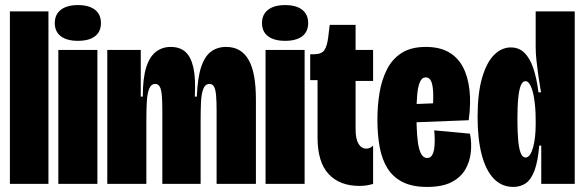

<svg xmlns="http://www.w3.org/2000/svg" viewBox="-20 -725 2305 757"><path d="M19 0V-680H171V0Z M210 0V-528H364V0ZM287 -564Q244 -564 220 -582Q196 -600 196 -634Q196 -668 220 -686.5Q244 -705 287 -705Q331 -705 354.5 -686.5Q378 -668 378 -634Q378 -600 354.5 -582Q331 -564 287 -564Z M403 0V-306V-528H535V-344H543Q543 -417 556.5 -459.5Q570 -502 595 -521Q620 -540 653 -540Q689 -540 711 -520.5Q733 -501 742.5 -458Q752 -415 748 -344H756Q759 -418 773 -460.5Q787 -503 812 -521.5Q837 -540 871 -540Q902 -540 924 -527Q946 -514 960.5 -488.5Q975 -463 982 -424Q989 -385 989 -332V0H834V-288Q834 -325 832 -348.5Q830 -372 824 -383Q818 -394 806 -394Q789 -394 781.5 -374.5Q774 -355 772.5 -322.5Q771 -290 771 -252V0H620V-290Q620 -326 618 -349Q616 -372 610 -383Q604 -394 592 -394Q575 -394 567.5 -373.5Q560 -353 558.5 -319Q557 -285 557 -244V0Z M1027 0V-528H1181V0ZM1104 -564Q1061 -564 1037 -582Q1013 -600 1013 -634Q1013 -668 1037 -686.5Q1061 -705 1104 -705Q1148 -705 1171.5 -686.5Q1195 -668 1195 -634Q1195 -600 1171.5 -582Q1148 -564 1104 -564Z M1397 8Q1319 8 1275.5 -39Q1232 -86 1232 -183V-409H1203V-511H1216Q1248 -511 1259 -527.5Q1270 -544 1274 -578L1280 -627H1382V-528H1451V-406H1382V-215Q1382 -177 1393.5 -158Q1405 -139 1424 -139Q1432 -139 1438.5 -142Q1445 -145 1451 -151V0Q1438 4 1425 6Q1412 8 1397 8Z M1664 12Q1606 12 1568 -7Q1530 -26 1508 -61Q1486 -96 1477 -145Q1468 -194 1468 -253Q1468 -309 1476.5 -360Q1485 -411 1506 -452Q1527 -493 1564 -516.5Q1601 -540 1659 -540Q1712 -540 1748 -520Q1784 -500 1804.5 -462Q1825 -424 1831 -370.5Q1837 -317 1828 -251L1570 -241V-313L1698 -318L1684 -268Q1689 -322 1688 -355.5Q1687 -389 1680 -404.5Q1673 -420 1659 -420Q1644 -420 1636 -402.5Q1628 -385 1625 -352.5Q1622 -320 1622 -274Q1622 -180 1632 -141Q1642 -102 1664 -102Q1676 -102 1682.5 -111.5Q1689 -121 1691.5 -136.5Q1694 -152 1694 -171.5Q1694 -191 1692 -211L1833 -198Q1840 -163 1836.5 -126Q1833 -89 1815 -57.5Q1797 -26 1760.5 -7Q1724 12 1664 12Z M2004 12Q1958 12 1926.5 -21Q1895 -54 1879 -116Q1863 -178 1863 -263Q1863 -358 1881 -419Q1899 -480 1928.5 -509Q1958 -538 1994 -538Q2026 -538 2047.5 -517Q2069 -496 2082.5 -456.5Q2096 -417 2103 -361H2113Q2107 -395 2102.5 -427Q2098 -459 2095 -487.5Q2092 -516 2092 -540V-680H2246V-248V0H2114V-151H2106Q2101 -89 2087.5 -53Q2074 -17 2053 -2.5Q2032 12 2004 12ZM2052 -104Q2062 -104 2069.5 -115Q2077 -126 2082 -144.5Q2087 -163 2089.5 -186Q2092 -209 2092 -233V-254Q2092 -280 2090 -303Q2088 -326 2084.5 -345Q2081 -364 2076 -377.5Q2071 -391 2065 -398Q2059 -405 2051 -405Q2041 -405 2034 -389.5Q2027 -374 2023.5 -340.5Q2020 -307 2020 -254Q2020 -207 2023 -173Q2026 -139 2033 -121.5Q2040 -104 2052 -104Z"/></svg>

Font: Bricolage Grotesque 96pt ExtraBold Condensed
Style: Regular
Weight: 800
Width: 3
Version: Version 1.001;gftools[0.9.33.dev8+g029e19f]